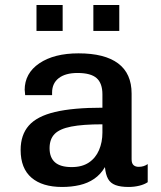

<svg xmlns="http://www.w3.org/2000/svg" viewBox="-20 -733 640 763"><path d="M227 10Q148 10 105 -27Q62 -64 62 -137Q62 -197 94.5 -234Q127 -271 198.5 -288Q270 -305 387 -305V-358Q387 -402 364 -422.5Q341 -443 288 -443Q240 -443 213.5 -422.5Q187 -402 187 -365V-355H80Q79 -368 78.5 -372.5Q78 -377 78 -376.5Q78 -376 78 -374.5Q78 -373 78 -375Q78 -442 136.5 -481.5Q195 -521 292 -521Q396 -521 449.5 -481Q503 -441 503 -361V-100Q503 -84 510.5 -77Q518 -70 531 -70Q552 -70 567 -81V-9Q554 0 533.5 5Q513 10 491 10Q459 10 439 2.5Q419 -5 409.5 -22Q400 -39 397 -69Q380 -40 354.5 -22.5Q329 -5 296.5 2.5Q264 10 227 10ZM265 -69Q306 -69 333 -87Q360 -105 373.5 -136.5Q387 -168 387 -206V-239Q309 -239 263 -230Q217 -221 197 -200.5Q177 -180 177 -144Q177 -107 198.5 -88Q220 -69 265 -69ZM125 -610V-713H229V-610ZM351 -610V-713H454V-610Z"/></svg>

Font: Chivo Mono Medium
Style: Regular
Weight: 500
Monospace: yes
Designer: Hector Gatti
Foundry: Omnibus-Type
Version: Version 1.008